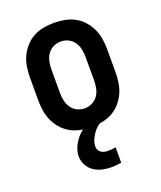

<svg xmlns="http://www.w3.org/2000/svg" viewBox="-139 -616 778 929"><g transform="rotate(-20 250.0 -152.0)"><path d="M250 8Q223 8 195.5 3Q168 -2 144 -15Q120 -28 101.5 -48.5Q83 -69 71.5 -93.5Q60 -118 55.5 -145.5Q51 -173 51 -200V-320Q51 -347 55.5 -374.5Q60 -402 71.5 -426.5Q83 -451 101.5 -471.5Q120 -492 144 -505Q168 -518 195.5 -523Q223 -528 250 -528Q277 -528 304.5 -523Q332 -518 356 -505Q380 -492 398.5 -471.5Q417 -451 428.5 -426.5Q440 -402 444.5 -374.5Q449 -347 449 -320V-200Q449 -173 444.5 -145.5Q440 -118 428.5 -93.5Q417 -69 398.5 -48.5Q380 -28 356 -15Q332 -2 304.5 3Q277 8 250 8ZM250 -88Q270 -88 288.5 -97Q307 -106 318.5 -123Q330 -140 334 -160Q338 -180 338 -200V-320Q338 -340 334 -360Q330 -380 318.5 -397Q307 -414 288.5 -423Q270 -432 250 -432Q230 -432 211.5 -423Q193 -414 181.5 -397Q170 -380 166 -360Q162 -340 162 -320V-200Q162 -180 166 -160Q170 -140 181.5 -123Q193 -106 211.5 -97Q230 -88 250 -88ZM273 224Q250 224 226.5 218.5Q203 213 184 200Q165 187 153.5 165.5Q142 144 142 121Q142 101 149 82Q156 63 167 46.5Q178 30 192.5 16.5Q207 3 223 -8H302V0Q288 7 276 18Q264 29 255.5 42.5Q247 56 240.5 71Q234 86 234 102Q234 112 238 120.5Q242 129 250 134.5Q258 140 267.5 142Q277 144 287 144Q296 144 305.5 143Q315 142 325 140V219Q312 221 299 222.5Q286 224 273 224Z"/></g></svg>

Font: Moesevka
Style: Bold
Weight: 700
Monospace: yes
Designer: Belleve Invis
Foundry: Belleve Invis
Version: Version 32.5.0; ttfautohint (v1.8.4)